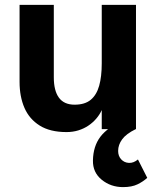

<svg xmlns="http://www.w3.org/2000/svg" viewBox="-20 -528 656 785"><path d="M536 -508V0H396V-78Q388 -60 374 -43.5Q360 -27 341.5 -14.5Q323 -2 300.5 5Q278 12 252 12Q185 12 142.5 -14.5Q100 -41 80 -87Q60 -133 60 -193V-508H200V-212Q200 -157 221 -128.5Q242 -100 285 -100Q327 -100 351 -120Q375 -140 385.5 -177.5Q396 -215 396 -269V-508ZM483 237Q433 237 396 207Q359 177 360 128Q361 70 390.5 31Q420 -8 493 -42L535 0Q496 19 479.5 41.5Q463 64 463 89Q463 110 475.5 123.5Q488 137 507 138Q526 139 544 124L582 199Q566 214 542.5 225.5Q519 237 483 237Z"/></svg>

Font: Inclusive Sans
Style: Regular
Weight: 400
Designer: Olivia King
Foundry: Olivia King
Version: Version 2.004